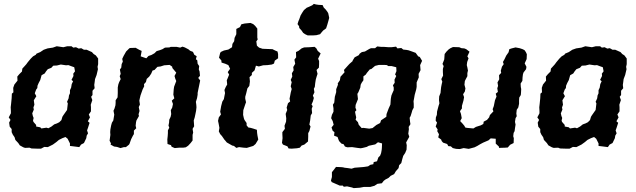

<svg xmlns="http://www.w3.org/2000/svg" viewBox="-20 -752 3275 988"><path d="M191 13H173L142 12L132 8L109 9L100 6L82 -4L74 -16L59 -32L55 -46L46 -59L40 -72V-88L30 -100L27 -121L34 -135L25 -148L36 -169V-181L35 -200L37 -217L40 -247L41 -270L49 -277L48 -300L54 -317L70 -337L69 -358L79 -370L93 -384L95 -399L106 -411L115 -421L123 -432L138 -450L150 -462L164 -470L168 -476L187 -484L205 -496L225 -503L252 -507L272 -514L306 -509L326 -514H348L357 -507L371 -509L385 -502L398 -504L412 -496H426L453 -484L462 -474L473 -467L485 -451V-422L482 -408L484 -396L477 -366L469 -345L467 -329L465 -315L467 -298L456 -285V-263L449 -254L455 -237L447 -213L448 -201V-179L437 -163L443 -148L432 -128L441 -120L433 -95L428 -81L433 -66L426 -54L424 -41L412 -16L397 -8L388 5L357 1L340 -1V-14L328 -38L317 -47L301 -41L283 -32L270 -21L252 -8L226 5L208 4ZM193 -91 219 -95 229 -92 245 -101 259 -112 273 -117 285 -123 296 -134 301 -151 306 -159 320 -179 325 -186 329 -220 325 -228 333 -246 335 -261 340 -272V-288L346 -301L349 -319L356 -334L348 -341L358 -361L357 -373L366 -385L362 -406L345 -412L332 -417L320 -416L293 -420L273 -415L254 -414L244 -403L226 -396L217 -385L210 -374L194 -365L187 -340L179 -325L173 -311L172 -299L166 -291L159 -272L167 -257L154 -236L157 -213L152 -199L154 -188L146 -169L149 -155L153 -145L150 -132L152 -125L166 -109V-101L187 -97Z M629 -487 643 -501 648 -505 678 -506 696 -496 709 -490 704 -462 733 -452 744 -464 759 -469 775 -478 786 -489 803 -494 816 -499 829 -507 852 -508 859 -511H888L907 -507L919 -512L931 -508L950 -498L958 -491L973 -485L980 -470L992 -463L988 -447L995 -442L997 -424L1005 -412L1003 -395L1007 -384L1009 -362L1000 -351L1010 -338L1007 -323L1000 -289L997 -274V-265L994 -247L988 -228L990 -214L991 -200L989 -182L986 -167L982 -148L977 -132L978 -118L979 -102L971 -89L974 -70L971 -58V-29L961 -16L948 -2L936 6L922 8H901L879 10L863 3L860 -5L842 -11L841 -34L843 -52L844 -67V-81L851 -95L847 -106L850 -121L851 -136L858 -151L861 -165L859 -185L866 -198L870 -217L864 -234L877 -246L872 -265L874 -293L876 -306L882 -322L887 -335L882 -347L878 -361L887 -378L867 -402L866 -409L853 -418L825 -416L806 -410L790 -408L775 -392L765 -389L758 -373L748 -358L735 -346L731 -330L721 -319L722 -308L714 -292L703 -261L699 -244L697 -234L700 -214L694 -201L698 -181L693 -164L695 -155L682 -132L680 -123L678 -105L681 -92L669 -80V-62L664 -54L655 -36L646 -11L643 -7L628 5H618L600 10L582 4L567 2L549 -8L551 -14L544 -28L548 -58L547 -72L548 -86L552 -107L556 -121L563 -132L566 -150L568 -162L564 -182L569 -193L574 -210L575 -223V-236L585 -251L586 -273V-285V-302L589 -318L593 -329L601 -345L596 -360L601 -372L597 -394L604 -404L606 -422L612 -435L609 -449L616 -464Z M1196 9 1184 -1 1175 -3 1147 -19 1138 -30 1135 -33 1122 -52 1113 -62 1106 -76 1109 -94 1105 -116 1102 -130 1106 -148 1117 -163 1113 -177 1118 -206 1124 -229 1132 -242 1135 -258 1138 -273 1135 -289 1142 -305 1149 -317 1147 -339 1151 -348 1159 -368 1152 -381 1164 -398 1155 -417 1139 -424 1120 -430 1119 -441 1107 -455 1113 -480 1117 -485 1132 -492 1155 -497 1174 -509 1176 -526 1185 -540 1187 -557 1196 -576V-603L1215 -613L1222 -627L1239 -631L1269 -634L1283 -628L1293 -619L1304 -605V-580V-559L1306 -549L1299 -539L1302 -517L1313 -507L1331 -501L1356 -500L1382 -499L1396 -492L1408 -487L1411 -474V-452L1394 -440L1390 -425L1379 -420L1356 -417L1334 -416L1312 -410L1297 -414L1290 -390L1276 -377V-366L1264 -355L1266 -333L1263 -310L1253 -297L1247 -272L1242 -254V-244L1246 -226L1242 -215L1232 -185L1231 -161L1235 -143L1238 -135L1249 -119V-107L1258 -96L1270 -94L1284 -90L1302 -84L1303 -68L1305 -54L1309 -34L1295 -11L1283 -1L1250 9L1234 8L1210 5Z M1563 -570 1550 -576 1540 -583 1531 -596 1520 -608 1519 -617 1511 -628 1516 -644 1520 -653 1527 -673 1536 -688 1544 -700 1558 -712 1570 -717 1587 -725 1595 -732 1606 -729 1620 -727 1640 -726 1646 -713 1656 -703 1665 -691 1669 -684 1672 -670 1674 -660 1670 -645 1664 -624 1658 -606 1643 -595 1636 -587 1627 -576 1608 -571 1594 -570ZM1481 13 1465 12 1459 1 1436 -8 1431 -17 1434 -41 1433 -61V-72L1446 -89L1444 -105L1452 -126L1453 -143L1450 -166L1458 -186L1455 -198L1462 -221L1473 -230L1470 -244L1473 -259L1476 -275L1481 -294L1476 -308L1481 -329L1476 -341L1484 -358L1482 -375L1491 -390L1489 -407L1499 -424L1495 -445L1504 -457L1503 -484L1517 -491L1532 -503L1545 -508L1572 -509L1599 -511L1608 -503L1615 -490L1630 -477L1617 -450L1622 -438V-422L1621 -404L1609 -392L1614 -372L1610 -360L1605 -343L1602 -324L1600 -305L1595 -295L1598 -277L1590 -260L1595 -248L1590 -230L1583 -214L1589 -206L1584 -192L1586 -170L1579 -158L1576 -132L1572 -111L1578 -101L1572 -78L1566 -67V-48L1565 -24L1546 -8L1532 -3L1523 8L1508 11Z M1800 216 1792 213 1766 207 1749 209 1744 203H1728L1687 185L1683 177L1688 159V134L1696 124L1709 107L1735 108L1745 109L1753 111L1770 113L1789 116L1805 111L1818 110L1844 108L1854 107L1874 104L1886 96L1901 93L1903 82L1920 78L1927 58L1936 49L1941 36L1944 20L1945 10L1946 -14L1925 -20L1911 -9L1897 -6L1878 -2L1867 4L1847 9L1836 11L1819 9L1792 5L1767 6L1755 2L1748 -10L1737 -13L1725 -26L1722 -33L1717 -47L1699 -54L1701 -72L1692 -79L1686 -96L1697 -110L1692 -129L1684 -144L1688 -161L1696 -177V-195L1693 -213L1700 -224L1703 -254L1710 -278V-293L1719 -316L1718 -323L1729 -339L1732 -357L1743 -369L1753 -380L1750 -392L1767 -411L1778 -423L1794 -437L1795 -441L1805 -457L1826 -468L1831 -476L1842 -484L1858 -487L1880 -500L1889 -504H1910L1921 -513L1940 -511H1954L1980 -509H1994L2018 -512L2025 -503L2045 -505L2055 -497L2073 -495L2083 -493L2100 -487L2119 -480L2132 -462L2140 -459L2152 -439L2142 -417L2144 -391L2134 -372L2135 -354L2129 -340L2124 -328V-305L2122 -293L2119 -282L2114 -264L2111 -247L2108 -231L2109 -218V-198L2102 -185L2098 -171L2093 -155L2088 -146L2090 -126L2092 -113L2083 -99L2084 -87L2081 -64L2086 -48L2077 -32L2070 -19L2073 -5L2072 18L2065 35L2055 50L2050 67L2045 87L2034 98L2031 113L2017 129L2008 144L1990 153L1980 163L1963 172L1954 179L1945 191L1922 194L1907 204L1885 210H1852L1831 214ZM1880 -90 1897 -93 1917 -109 1936 -119 1941 -133 1968 -151 1969 -165 1980 -194 1989 -214 1991 -243 1994 -260 1998 -270 2006 -288V-302L2002 -313L2011 -326L2010 -342L2019 -361L2013 -369L2020 -386L2019 -406L1995 -412H1978L1971 -417L1957 -418H1930L1910 -413L1891 -397L1883 -395L1868 -377L1862 -368L1850 -359V-339L1841 -326L1836 -316L1834 -301L1824 -277L1819 -269L1822 -242L1810 -212L1809 -198L1814 -185L1807 -177L1810 -161L1813 -148L1810 -136L1822 -123L1826 -110L1841 -93L1850 -94Z M2346 15 2327 14 2310 10 2300 1 2287 0 2281 -11 2260 -18 2253 -26 2250 -34 2235 -45 2239 -61 2230 -77 2232 -86 2222 -101 2229 -121 2222 -131 2223 -148 2228 -161 2229 -178 2237 -208 2241 -220 2239 -237 2240 -256 2247 -274 2248 -286 2250 -304 2253 -319 2256 -332 2251 -345 2260 -363 2259 -381V-397L2263 -412L2257 -423L2266 -446L2268 -474L2277 -486L2289 -498L2298 -504L2311 -510L2343 -509L2355 -504L2369 -503L2379 -499L2396 -486L2385 -462L2391 -452L2384 -433L2382 -417L2385 -405L2388 -389L2385 -376V-360L2377 -345L2372 -335L2370 -316L2375 -297L2372 -281L2363 -267L2368 -252L2365 -235L2357 -207V-194L2347 -180L2352 -166L2356 -144L2348 -129L2361 -115L2370 -104L2374 -96L2383 -94L2416 -91L2429 -99L2454 -107L2467 -114L2469 -126L2486 -135L2497 -148L2501 -160L2519 -179L2515 -190L2521 -206L2527 -236L2535 -255L2531 -270L2542 -279L2539 -298L2543 -310L2540 -328L2549 -344L2548 -365L2559 -377L2557 -388L2563 -409L2572 -422L2568 -433L2576 -447L2585 -466L2597 -483L2601 -499L2613 -503L2633 -508L2654 -504L2669 -499L2679 -494L2686 -484L2691 -473L2690 -448L2680 -426L2689 -408L2687 -396L2674 -379L2671 -370L2669 -354L2668 -336L2659 -322L2660 -304L2662 -294L2661 -274L2660 -263L2652 -250L2651 -235V-218L2647 -199L2639 -187L2637 -168L2639 -154L2633 -144L2630 -125L2633 -111L2630 -92L2628 -77L2623 -68L2621 -51L2624 -41L2623 -16L2605 -7L2593 7L2579 8L2548 9L2547 2L2531 -13V-38L2505 -40L2494 -30L2466 -18L2451 -10L2436 -1L2422 6L2407 10L2392 14L2366 10Z M2911 13H2893L2862 12L2852 8L2829 9L2820 6L2802 -4L2794 -16L2779 -32L2775 -46L2766 -59L2760 -72V-88L2750 -100L2747 -121L2754 -135L2745 -148L2756 -169V-181L2755 -200L2757 -217L2760 -247L2761 -270L2769 -277L2768 -300L2774 -317L2790 -337L2789 -358L2799 -370L2813 -384L2815 -399L2826 -411L2835 -421L2843 -432L2858 -450L2870 -462L2884 -470L2888 -476L2907 -484L2925 -496L2945 -503L2972 -507L2992 -514L3026 -509L3046 -514H3068L3077 -507L3091 -509L3105 -502L3118 -504L3132 -496H3146L3173 -484L3182 -474L3193 -467L3205 -451V-422L3202 -408L3204 -396L3197 -366L3189 -345L3187 -329L3185 -315L3187 -298L3176 -285V-263L3169 -254L3175 -237L3167 -213L3168 -201V-179L3157 -163L3163 -148L3152 -128L3161 -120L3153 -95L3148 -81L3153 -66L3146 -54L3144 -41L3132 -16L3117 -8L3108 5L3077 1L3060 -1V-14L3048 -38L3037 -47L3021 -41L3003 -32L2990 -21L2972 -8L2946 5L2928 4ZM2913 -91 2939 -95 2949 -92 2965 -101 2979 -112 2993 -117 3005 -123 3016 -134 3021 -151 3026 -159 3040 -179 3045 -186 3049 -220 3045 -228 3053 -246 3055 -261 3060 -272V-288L3066 -301L3069 -319L3076 -334L3068 -341L3078 -361L3077 -373L3086 -385L3082 -406L3065 -412L3052 -417L3040 -416L3013 -420L2993 -415L2974 -414L2964 -403L2946 -396L2937 -385L2930 -374L2914 -365L2907 -340L2899 -325L2893 -311L2892 -299L2886 -291L2879 -272L2887 -257L2874 -236L2877 -213L2872 -199L2874 -188L2866 -169L2869 -155L2873 -145L2870 -132L2872 -125L2886 -109V-101L2907 -97Z"/></svg>

Font: Winky Rough Medium
Style: Italic
Weight: 500
Italic angle: -8.97852°
Designer: Simon Atzbach
Foundry: typofactur
Version: Version 1.206; ttfautohint (v1.8.4.7-5d5b)